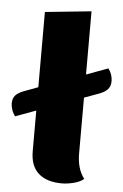

<svg xmlns="http://www.w3.org/2000/svg" viewBox="-112 -758 518 811"><g transform="rotate(5 147.0 -352.5)"><path d="M353 -433Q353 -412 341.5 -399Q330 -386 306 -377L243 -354V-117Q243 -52 274 -12Q259 1 232 8Q205 15 181 15Q117 15 82 -16Q47 -47 47 -110V-282L-40 -250Q-50 -263 -54.5 -277.5Q-59 -292 -59 -303Q-59 -325 -47.5 -337.5Q-36 -350 -12 -359L47 -381V-700L243 -720V-452L335 -486Q353 -462 353 -433Z"/></g></svg>

Font: Sansita ExtraBold
Style: Regular
Weight: 800
Designer: Pablo Cosgaya
Foundry: Omnibus-Type
Version: Version 1.006